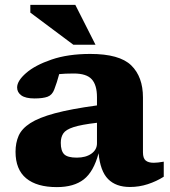

<svg xmlns="http://www.w3.org/2000/svg" viewBox="-20 -752 697 785"><path d="M511 12.5Q454 12.5 422 -19.8Q390 -52 383 -125.5Q363 -50 322.5 -18.5Q282 13 212.5 13Q130.5 13 87 -23Q43.5 -59 43.5 -131.5Q43.5 -168 56.2 -197Q69 -226 103.8 -248.5Q138.5 -271 204.2 -288.8Q270 -306.5 376.5 -321V-354.5Q376.5 -404.5 355 -428Q333.5 -451.5 281.5 -451.5Q262.5 -451.5 248 -450.8Q233.5 -450 222 -449Q213 -415 202 -386.5Q193.5 -363.5 174.5 -356.5Q155.5 -349.5 121 -349.5Q84.5 -349.5 67.2 -362Q50 -374.5 50 -394.5Q50 -421.5 86.8 -453.5Q123.5 -485.5 190.8 -508.5Q258 -531.5 349 -531.5Q468.5 -531.5 516.5 -484.8Q564.5 -438 564.5 -353.5V-129.5Q564.5 -105 575.5 -95.8Q586.5 -86.5 608.5 -86.5Q624 -86.5 649.5 -91V-29.5Q619.5 -10.5 584.2 1Q549 12.5 511 12.5ZM228.5 -168Q228.5 -135 242.5 -121.2Q256.5 -107.5 294 -107.5Q331 -107.5 353.8 -123.8Q376.5 -140 376.5 -166V-250Q312 -242.5 280.5 -232.2Q249 -222 238.8 -206.5Q228.5 -191 228.5 -168ZM370.5 -569H280L104 -700.5V-732H288Z"/></svg>

Font: Newsreader 6pt
Style: Bold
Weight: 700
Designer: Hugues Gentile
Foundry: Production Type
Version: Version 1.003; ttfautohint (v1.8.3)